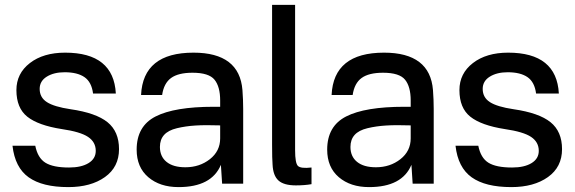

<svg xmlns="http://www.w3.org/2000/svg" viewBox="-20 -750 2348 784"><path d="M246 -535Q444 -535 453 -368H360Q354 -415 325 -435Q296 -455 244 -455Q200 -455 171 -437Q142 -419 142 -387Q142 -352 171.5 -333Q201 -314 268 -304Q372 -289 419 -251Q466 -213 466 -141Q466 -68 408.5 -27Q351 14 259 14Q153 14 97 -26Q41 -66 31 -155H124Q134 -105 165.5 -85.5Q197 -66 262 -66Q312 -66 341.5 -84Q371 -102 371 -134Q371 -170 339.5 -191Q308 -212 232 -223Q136 -238 91.5 -273.5Q47 -309 47 -382Q47 -450 102 -492.5Q157 -535 246 -535Z M770 -535Q958 -535 970 -382Q973 -342 973 -305V0H887L882 -77Q844 14 709 14Q633 14 585.5 -26.5Q538 -67 538 -139Q538 -235 615.5 -274.5Q693 -314 852 -314H879V-340Q879 -396 856 -424.5Q833 -453 766 -453Q708 -453 678.5 -431.5Q649 -410 642 -362H556Q564 -535 770 -535ZM633 -150Q633 -111 660 -89Q687 -67 737 -67Q795 -67 837 -100Q879 -133 879 -185V-238Q819 -240 778.5 -237.5Q738 -235 702.5 -226.5Q667 -218 650 -199Q633 -180 633 -150Z M1185 -136Q1185 -84 1196.5 -72.5Q1208 -61 1252 -66V2Q1224 7 1188 7Q1139 7 1117 -13Q1095 -33 1093 -78Q1091 -101 1091 -159V-730H1185Z M1548 -535Q1736 -535 1748 -382Q1751 -342 1751 -305V0H1665L1660 -77Q1622 14 1487 14Q1411 14 1363.5 -26.5Q1316 -67 1316 -139Q1316 -235 1393.5 -274.5Q1471 -314 1630 -314H1657V-340Q1657 -396 1634 -424.5Q1611 -453 1544 -453Q1486 -453 1456.5 -431.5Q1427 -410 1420 -362H1334Q1342 -535 1548 -535ZM1411 -150Q1411 -111 1438 -89Q1465 -67 1515 -67Q1573 -67 1615 -100Q1657 -133 1657 -185V-238Q1597 -240 1556.5 -237.5Q1516 -235 1480.5 -226.5Q1445 -218 1428 -199Q1411 -180 1411 -150Z M2055 -535Q2253 -535 2262 -368H2169Q2163 -415 2134 -435Q2105 -455 2053 -455Q2009 -455 1980 -437Q1951 -419 1951 -387Q1951 -352 1980.5 -333Q2010 -314 2077 -304Q2181 -289 2228 -251Q2275 -213 2275 -141Q2275 -68 2217.5 -27Q2160 14 2068 14Q1962 14 1906 -26Q1850 -66 1840 -155H1933Q1943 -105 1974.5 -85.5Q2006 -66 2071 -66Q2121 -66 2150.5 -84Q2180 -102 2180 -134Q2180 -170 2148.5 -191Q2117 -212 2041 -223Q1945 -238 1900.5 -273.5Q1856 -309 1856 -382Q1856 -450 1911 -492.5Q1966 -535 2055 -535Z"/></svg>

Font: Nacelle
Style: Regular
Weight: 400
Designer: Sora Sagano
Foundry: Sora Sagano
Version: Version 1.000;FEAKit 1.0